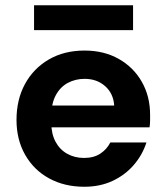

<svg xmlns="http://www.w3.org/2000/svg" viewBox="-20 -701 631 733"><path d="M302 12Q226 12 167.5 -20Q109 -52 76 -110Q43 -168 43 -243Q43 -321 75.5 -380.5Q108 -440 166.5 -474Q225 -508 303 -508Q377 -508 433.5 -476Q490 -444 521.5 -388.5Q553 -333 553 -263Q553 -253 553 -240.5Q553 -228 551 -215H140V-298H416Q413 -344 381.5 -372Q350 -400 303 -400Q268 -400 239 -384.5Q210 -369 193 -337.5Q176 -306 176 -259V-230Q176 -190 192 -160Q208 -130 236.5 -114Q265 -98 301 -98Q338 -98 363 -114.5Q388 -131 401 -157H539Q524 -110 491 -71.5Q458 -33 410 -10.5Q362 12 302 12ZM110 -586V-681H488V-586Z"/></svg>

Font: DM Sans 28pt
Style: Bold
Weight: 700
Version: Version 4.004;gftools[0.9.30]